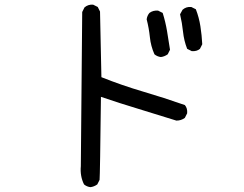

<svg xmlns="http://www.w3.org/2000/svg" viewBox="-20 -729 1040 820"><path d="M366.2 70.3Q350.6 68.4 338.9 58.6Q321.3 23.4 325.2 -19.5L331.1 -677.7L340.8 -697.3Q356.4 -710.9 377.9 -709L397.5 -699.2L407.2 -679.7L413.1 -399.4Q501 -364.3 590.8 -337.9Q680.7 -311.5 769.5 -280.3Q781.2 -266.6 779.3 -245.1L769.5 -225.6Q753.9 -213.9 733.4 -213.9Q653.3 -239.3 572.3 -263.7Q491.2 -288.1 411.1 -315.4Q407.2 19.5 405.3 39.1L395.5 58.6Q381.8 68.4 366.2 70.3ZM667 -485.4Q651.4 -487.3 639.6 -497.1Q624 -532.2 620.1 -570.3Q616.2 -608.4 606.4 -646.5Q608.4 -662.1 618.2 -673.8Q633.8 -685.5 655.3 -683.6L674.8 -673.8Q686.5 -636.7 693.4 -596.2Q700.2 -555.7 706.1 -516.6L696.3 -497.1Q682.6 -487.3 667 -485.4ZM798.8 -510.7 779.3 -520.5Q765.6 -555.7 761.7 -593.3Q757.8 -630.9 749 -668L759.8 -687.5Q775.4 -701.2 796.9 -699.2L816.4 -689.5Q830.1 -654.3 835.9 -616.7Q841.8 -579.1 843.8 -540L834 -520.5Q820.3 -508.8 798.8 -510.7Z"/></svg>

Font: NaikaiFont
Style: Regular-Lite
Weight: 400
Version: Version 1.67